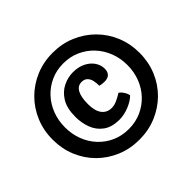

<svg xmlns="http://www.w3.org/2000/svg" viewBox="-168 -908 1131 1131"><g transform="rotate(-45 398.0 -342.0)"><path d="M35.5 -341Q35.5 -417.5 63 -483.5Q90.5 -549.5 139.8 -598.8Q189 -648 254.8 -675.8Q320.5 -703.5 397.5 -703.5Q474 -703.5 539.8 -675.8Q605.5 -648 655 -598.8Q704.5 -549.5 732 -483.5Q759.5 -417.5 759.5 -341Q759.5 -264.5 732 -198.5Q704.5 -132.5 655 -83.5Q605.5 -34.5 539.8 -7Q474 20.5 397.5 20.5Q320.5 20.5 254.8 -7Q189 -34.5 139.8 -83.5Q90.5 -132.5 63 -198.5Q35.5 -264.5 35.5 -341ZM138 -341Q138 -284 157 -234.5Q176 -185 210.8 -147.8Q245.5 -110.5 293 -89.2Q340.5 -68 397.5 -68Q454 -68 501.8 -89.2Q549.5 -110.5 584.5 -147.8Q619.5 -185 638.8 -234.5Q658 -284 658 -341Q658 -398 638.8 -447.5Q619.5 -497 584.5 -534.5Q549.5 -572 501.8 -593.5Q454 -615 397.5 -615Q340.5 -615 293 -593.5Q245.5 -572 210.8 -534.5Q176 -497 157 -447.5Q138 -398 138 -341ZM454.5 -371.5Q455 -393.5 450.5 -414Q446 -434.5 433 -448Q420 -461.5 396 -461.5Q364 -461.5 347.2 -431.2Q330.5 -401 330.5 -341.5Q330.5 -285.5 352.8 -256.2Q375 -227 414.5 -227Q436 -227 460 -238Q484 -249 504.5 -262.5Q518 -254.5 529.2 -237Q540.5 -219.5 543 -203.5Q519.5 -179.5 478.2 -162.8Q437 -146 398 -146Q335.5 -146 297.2 -173.5Q259 -201 242 -245.8Q225 -290.5 225 -341.5Q225 -412.5 251.2 -455.5Q277.5 -498.5 318 -518.2Q358.5 -538 400.5 -538Q446 -538 479.2 -521.2Q512.5 -504.5 530.5 -477.5Q548.5 -450.5 548.5 -420.5Q548.5 -394.5 535 -380.5Q521.5 -366.5 493 -366.5Q483 -366.5 472 -368Q461 -369.5 454.5 -371.5Z"/></g></svg>

Font: Signika SemiBold
Style: Regular
Weight: 600
Designer: Anna Giedry
Foundry: Anna Giedry
Version: Version 2.001